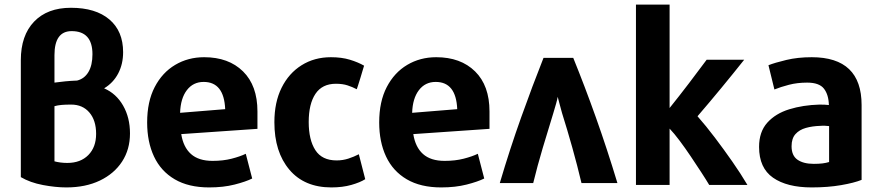

<svg xmlns="http://www.w3.org/2000/svg" viewBox="-20 -800 3847 839"><path d="M518 -572Q518 -664 458 -715Q398 -766 290 -766Q187 -766 129 -705.5Q71 -645 71 -537V-26Q112 -2 167.5 8.5Q223 19 270 19Q354 19 416.5 -11Q479 -41 513.5 -94Q548 -147 548 -217Q548 -286 518 -338.5Q488 -391 435 -414Q475 -438 496.5 -479Q518 -520 518 -572ZM400 -215Q400 -157 366 -122.5Q332 -88 274 -88Q258 -88 243.5 -90Q229 -92 218 -95V-336Q232 -340 249 -341.5Q266 -343 291 -343Q341 -343 370.5 -308.5Q400 -274 400 -215ZM218 -439V-559Q218 -664 293 -664Q384 -664 384 -563Q384 -515 366.5 -485.5Q349 -456 317 -448Q290 -447 264.5 -444.5Q239 -442 218 -439Z M1105 -237V-313Q1105 -426 1042 -488Q979 -550 872 -550Q802 -550 745.5 -516.5Q689 -483 656 -419.5Q623 -356 623 -265Q623 -180 653 -116Q683 -52 743.5 -16.5Q804 19 894 19Q956 19 1005 6.5Q1054 -6 1082 -20L1054 -128Q1029 -116 992 -106.5Q955 -97 909 -97Q848 -97 814.5 -127Q781 -157 772 -214ZM964 -323 767 -307Q769 -370 796.5 -406Q824 -442 870 -442Q959 -442 964 -323Z M1576 -17 1548 -126Q1527 -115 1502.5 -107Q1478 -99 1451 -99Q1387 -99 1358 -144Q1329 -189 1329 -267Q1329 -346 1358.5 -390Q1388 -434 1448 -434Q1477 -434 1498.5 -427Q1520 -420 1539 -410Q1540 -413 1545 -428Q1550 -443 1555.5 -461.5Q1561 -480 1565.5 -495Q1570 -510 1571 -513Q1545 -528 1509 -539Q1473 -550 1426 -550Q1354 -550 1298 -515Q1242 -480 1210.5 -416.5Q1179 -353 1179 -266Q1179 -136 1244.5 -58.5Q1310 19 1428 19Q1477 19 1515.5 8Q1554 -3 1576 -17Z M2119 -237V-313Q2119 -426 2056 -488Q1993 -550 1886 -550Q1816 -550 1759.5 -516.5Q1703 -483 1670 -419.5Q1637 -356 1637 -265Q1637 -180 1667 -116Q1697 -52 1757.5 -16.5Q1818 19 1908 19Q1970 19 2019 6.5Q2068 -6 2096 -20L2068 -128Q2043 -116 2006 -106.5Q1969 -97 1923 -97Q1862 -97 1828.5 -127Q1795 -157 1786 -214ZM1978 -323 1781 -307Q1783 -370 1810.5 -406Q1838 -442 1884 -442Q1973 -442 1978 -323Z M2164 0H2310Q2328 -74 2351.5 -153Q2375 -232 2398 -306Q2404 -326 2410 -347Q2416 -368 2417 -377Q2419 -368 2425 -346.5Q2431 -325 2436 -306Q2459 -233 2481 -154.5Q2503 -76 2521 0H2678Q2633 -149 2584 -286.5Q2535 -424 2485 -547H2355Q2307 -426 2257.5 -287.5Q2208 -149 2164 0Z M3246 8Q3217 -41 3180 -94Q3143 -147 3104 -198.5Q3065 -250 3028 -292Q3078 -350 3132 -415.5Q3186 -481 3232 -539H3068Q3034 -493 2990.5 -436Q2947 -379 2906 -328V-780H2759V8H2906V-238Q2926 -217 2950 -185Q2974 -153 2998.5 -116.5Q3023 -80 3044.5 -47Q3066 -14 3079 8Z M3745 -14V-341Q3745 -550 3527 -550Q3466 -550 3416 -538Q3366 -526 3338 -515L3364 -409Q3391 -420 3427.5 -429.5Q3464 -439 3507 -439Q3560 -439 3580.5 -412.5Q3601 -386 3602 -341Q3595 -342 3584 -342.5Q3573 -343 3561 -343Q3489 -341 3429 -322.5Q3369 -304 3333 -264Q3297 -224 3297 -158Q3297 -66 3358 -23.5Q3419 19 3527 19Q3598 19 3655.5 9Q3713 -1 3745 -14ZM3603 -92Q3590 -88 3574.5 -86Q3559 -84 3536 -84Q3491 -84 3465 -102Q3439 -120 3439 -161Q3439 -195 3456 -214Q3473 -233 3501.5 -241Q3530 -249 3564 -250Q3575 -251 3584.5 -250.5Q3594 -250 3603 -249Z"/></svg>

Font: Repo Bold
Style: Bold
Weight: 700
Designer: Stefan Peev
Foundry: Context Ltd
Version: Version 1.502